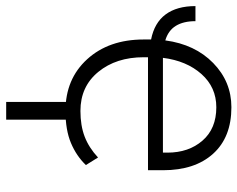

<svg xmlns="http://www.w3.org/2000/svg" viewBox="-99 -483 784 634"><g transform="rotate(90 293.0 -166.0)"><path d="M342.3 9.8Q236.8 9.8 171.6 -61.8Q106.4 -133.3 106.4 -248.5V-272.9Q51.3 -283.7 23.7 -320.8Q-3.9 -357.9 -3.9 -419.4H45.9Q45.9 -379.9 61.3 -354.7Q76.7 -329.6 109.4 -319.8Q122.6 -418 184.1 -478Q245.6 -538.1 330.1 -538.1Q429.2 -538.1 483.6 -477.8Q538.1 -417.5 538.1 -312.5V-262.7H165V-248.5Q165 -157.7 213.4 -98.6Q261.7 -39.6 342.3 -39.6Q390.6 -39.6 427 -53.5Q463.4 -67.4 496.1 -97.7L521 -57.6Q491.2 -26.4 448.2 -8.3Q405.3 9.8 342.3 9.8ZM330.1 -488.3Q264.2 -488.3 220.5 -439.2Q176.8 -390.1 167 -312H480V-326.7Q480 -397 440.4 -442.6Q400.9 -488.3 330.1 -488.3ZM371.1 205.6H312.5V-28.3H371.1Z"/></g></svg>

Font: Franko
Style: Light
Weight: 300
Designer: Google
Version: Version 1.200310; 2013